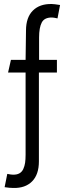

<svg xmlns="http://www.w3.org/2000/svg" viewBox="-20 -767 340 952"><path d="M236.8 -747.1Q247.6 -747.1 277.8 -742.2L265.1 -675.8Q245.6 -680.2 237.8 -680.2Q200.2 -680.7 187 -655.3Q173.8 -629.9 173.8 -581.1V-470.2H262.2V-407.2H172.9V33.2Q172.9 98.6 138.9 132.6Q105 166.5 45.9 165Q28.3 165 2.9 161.1L16.1 95.2Q35.2 99.1 43.9 99.1Q63.5 99.6 76.2 92.5Q88.9 85.4 95.5 71Q102.1 56.6 104.5 40Q106.9 23.4 106.9 0V-407.2H20L34.2 -470.2H106.9Q107.4 -490.7 107.9 -541.7Q108.4 -592.8 108.9 -615.2Q108.9 -680.7 143.1 -714.6Q177.2 -748.5 236.8 -747.1Z"/></svg>

Font: Kreadon
Style: Regular
Weight: 400
Designer: kohakuno
Foundry: StudioGnu
Version: Version 1.000;Glyphs 3.1.2 (3151)